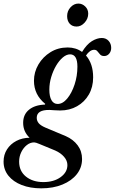

<svg xmlns="http://www.w3.org/2000/svg" viewBox="-115 -802 642 1074"><path d="M116 251.5Q54 251.5 6.5 233Q-41 214.5 -68 180.8Q-95 147 -95 102Q-95 63.5 -75.8 33.5Q-56.5 3.5 -23.5 -13.8Q9.5 -31 50.5 -31.5Q14.5 -65.5 14.5 -115Q14.5 -161.5 47.2 -188.2Q80 -215 136.5 -217L138 -221Q75 -272 75 -350Q75 -399 100 -441.5Q125 -484 167.5 -510.2Q210 -536.5 263.5 -536.5Q309.5 -536.5 344 -511.5Q370 -554 399 -571.8Q428 -589.5 454.5 -589.5Q478 -589.5 492.5 -573.5Q507 -557.5 507 -534Q507 -515 495.8 -501.8Q484.5 -488.5 467.5 -488.5Q453 -488.5 445 -497.2Q437 -506 430.2 -514.8Q423.5 -523.5 412 -523.5Q387.5 -523.5 366 -491.5Q406 -445.5 406 -369.5Q406 -315 382 -273.2Q358 -231.5 316.2 -207.8Q274.5 -184 221.5 -184Q206.5 -184 190.8 -185.2Q175 -186.5 162 -187Q90.5 -188 90.5 -143Q90.5 -126.5 101.2 -113.2Q112 -100 138.5 -88.5L253 -40.5Q295 -22 319.5 11Q344 44 344 87.5Q344 135 315 172Q286 209 234.5 230.2Q183 251.5 116 251.5ZM207.5 -220.5Q236 -220.5 261.2 -251Q286.5 -281.5 302.2 -329.2Q318 -377 318 -429Q318 -498 277 -498Q257 -498 236.5 -480.8Q216 -463.5 199 -434.8Q182 -406 171.5 -371Q161 -336 161 -300.5Q161 -262.5 173 -241.5Q185 -220.5 207.5 -220.5ZM127.5 216.5Q186 216.5 224 189Q262 161.5 262 121.5Q262 96.5 243.2 75Q224.5 53.5 194 40L104.5 3Q84.5 -5.5 76 -5.5Q54 -5.5 35 9.5Q16 24.5 4 49Q-8 73.5 -8 102Q-8 155 30.2 185.8Q68.5 216.5 127.5 216.5ZM313.5 -653.5Q289 -653.5 274.8 -669.5Q260.5 -685.5 260.5 -712Q260.5 -740.5 279.5 -761.2Q298.5 -782 323.5 -782Q345 -782 361.8 -765.8Q378.5 -749.5 378.5 -725.5Q378.5 -697.5 358.5 -675.5Q338.5 -653.5 313.5 -653.5Z"/></svg>

Font: Libre Caslon Condensed Medium Italic
Style: Regular
Weight: 500
Italic angle: -22.583°
Designer: Pablo Impallari, Rodrigo Fuenzalida, Katja Schimmel, Ertekin Erdin
Foundry: Pablo Impallari, Rodrigo Fuenzalida
Version: Version 2.000; ttfautohint (v1.8.4.7-5d5b);gftools[0.9.33]